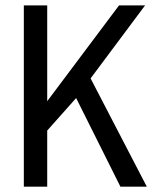

<svg xmlns="http://www.w3.org/2000/svg" viewBox="-20 -701 583 721"><path d="M157.3 0H69.5V-680.7H157.3V-321L427 -680.7H524.8L320.2 -406.6L531.3 0H432.2L265.9 -332.8L157.3 -210.7Z"/></svg>

Font: Puralecka Narrow
Style: Regular
Weight: 400
Designer: Hector Gatti, Marcela Romero, Pablo Cosgaya and Nicolas Silva
Version: Version 1.004;PS 001.004;hotconv 1.0.70;makeotf.lib2.5.58329